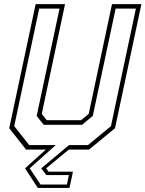

<svg xmlns="http://www.w3.org/2000/svg" viewBox="-20 -720 700 924"><path d="M162 184.5 100.5 90 200.5 0H105.5L24.5 -103L151.5 -700H293L181 -172L205 -141.5H370L407 -172L519 -700H660.5L533.5 -103L408.5 0H311L202 90L213.5 106H331L314.5 184.5ZM175 168H302L311.5 122.5H202.5L178.5 90L312.5 -22H403.5L514 -113L634 -678.5H536.5L426.5 -162L375 -119.5H190.5L156.5 -162L266.5 -678.5H168.5L48.5 -113L120.5 -22H248.5L123 90Z"/></svg>

Font: Tourney ExtraLight
Style: Italic
Weight: 250
Italic angle: -12°
Version: Version 1.015